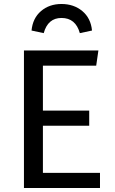

<svg xmlns="http://www.w3.org/2000/svg" viewBox="-20 -942 575 962"><path d="M462 -613H195V-388H427V-312H195V-76H481V0H100V-689H473ZM441 -789 380 -776Q359 -852 288 -852Q220 -852 199 -776L138 -789Q144 -851 185.5 -886.5Q227 -922 288 -922Q350 -922 392.5 -886.5Q435 -851 441 -789Z"/></svg>

Font: Fira Sans
Style: Regular
Weight: 400
Designer: bBox Type GmbH & Carrois Corporate GbR & Edenspiekermann AG
Foundry: bBox Type GmbH & Carrois Corporate GbR & Edenspiekermann AG
Version: Version 4.301